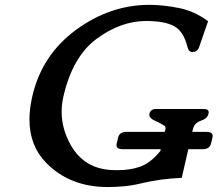

<svg xmlns="http://www.w3.org/2000/svg" viewBox="-20 -735 887 783"><path d="M419.9 27.8Q265.1 27.8 168.5 -70.8Q100.1 -140.6 100.1 -248Q100.1 -292 111.8 -342.3Q150.4 -510.7 290 -613.3Q429.2 -715.3 589.8 -715.3H591.3Q648.4 -714.8 710.9 -702.1Q773.4 -689.5 828.6 -648.4L791 -540Q783.2 -522.9 765.1 -522.9H763.2Q749.5 -523.9 744.6 -543Q729 -607.4 689.9 -628.4Q650.9 -649.4 576.2 -649.4Q472.7 -649.4 374.5 -577.1Q276.4 -504.9 238.8 -342.3Q231.4 -310.5 231.4 -279.3Q231.4 -209 269 -142.6Q323.7 -46.9 436.5 -41.5Q448.2 -41 458 -41Q510.7 -41 549.8 -54.7Q595.2 -70.8 633.8 -119.1L635.7 -126.5H481Q455.1 -126.5 455.1 -143.1Q455.1 -146 455.6 -148.9L461.9 -174.8Q467.3 -197.3 497.1 -197.3H651.9L654.8 -209Q656.7 -218.8 647.9 -224.1Q637.2 -231 611.8 -242.7Q588.9 -252.9 588.9 -267.1Q588.9 -269 589.4 -270.5Q593.8 -290.5 616.2 -290.5H812Q830.6 -290.5 831.1 -276.9Q831.1 -273.9 830.1 -270.5Q825.7 -251.5 799.3 -242.7Q772.9 -233.9 767.1 -209L764.2 -197.3H821.3Q847.2 -197.3 847.2 -180.7Q847.2 -177.7 846.7 -174.8L840.3 -148.9Q835 -126.5 805.2 -126.5H748L721.2 -9.8Q634.8 -5.9 562.5 11.2Q523.9 21 487.8 24.4Q452.1 27.8 419.9 27.8Z"/></svg>

Font: Caudex
Style: Bold
Weight: 700
Italic angle: -13°
Version: Version 1.04